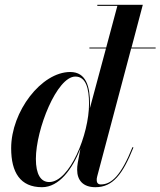

<svg xmlns="http://www.w3.org/2000/svg" viewBox="-20 -770 668 800"><path d="M355 -336.5C355 -408.5 339.5 -470 272.5 -470C152.5 -470 26.5 -305.5 26.5 -152.5C26.5 -51.5 64.5 10 155 10C226 10 281 -64.5 315 -150.5L304 -91.5C302 -81.5 301.5 -70 301.5 -62.5C301.5 -20 325 10 377.5 10C450 10 491 -43 536 -155.5L532 -157C484.5 -38.5 444.5 -1.5 400 -1.5C387 -1.5 383 -10.5 383 -19C383 -23.5 383 -29 385 -35L526.5 -568H628.5V-572H528L575 -750H385.5V-745.5H469L422.5 -572H352.5V-568H421.5L354.5 -319C355 -325 355 -331 355 -336.5ZM351 -337.5C351 -210 270.5 -11.5 185 -11.5C150 -11.5 129.5 -43.5 129.5 -108C129.5 -231 217 -451 294 -451C338 -451 351 -402 351 -337.5Z"/></svg>

Font: Bodoni* 36pt Medium
Style: Italic
Weight: 500
Italic angle: -13°
Version: Version 2.3